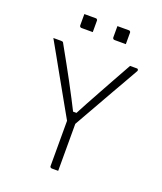

<svg xmlns="http://www.w3.org/2000/svg" viewBox="-159 -989 919 1091"><g transform="rotate(20 300.0 -444.0)"><path d="M325 0Q319 0 312.5 0Q306 0 299.5 0Q293 0 286 0Q283 0 280.5 -1.5Q278 -3 276.5 -5Q275 -7 275 -11Q275 -88 275 -165.5Q275 -243 275 -320H325Q325 -285 325 -247.5Q325 -210 325 -172.5Q325 -135 325 -100Q325 -74 325 -49Q325 -24 325 0ZM41 -700Q52 -700 64 -700Q76 -700 87 -700Q93 -700 96 -699Q99 -698 101 -695.5Q103 -693 104 -690Q136 -633 160.5 -588.5Q185 -544 207.5 -502.5Q230 -461 255 -412.5Q280 -364 313 -299L274 -345H324L284 -296Q319 -363 346 -412.5Q373 -462 397 -505.5Q421 -549 446.5 -595Q472 -641 505 -700Q516 -700 527 -700Q538 -700 548 -700Q551 -700 553.5 -696Q556 -692 554 -687Q531 -646 507.5 -605Q484 -564 460.5 -523Q437 -482 414 -441Q391 -400 367.5 -359Q344 -318 321 -277Q308 -277 300 -277Q292 -277 287.5 -277.5Q283 -278 280.5 -279Q278 -280 277 -281Q253 -323 229.5 -365Q206 -407 182.5 -448.5Q159 -490 135.5 -532Q112 -574 88.5 -616Q65 -658 41 -700ZM160 -888Q177 -888 194.5 -888Q212 -888 229 -888Q233 -888 235 -886.5Q237 -885 238.5 -883Q240 -881 240 -877V-808Q223 -808 205.5 -808Q188 -808 171 -808Q168 -808 165.5 -809.5Q163 -811 161.5 -813.5Q160 -816 160 -819ZM360 -888Q377 -888 394.5 -888Q412 -888 429 -888Q433 -888 435 -886.5Q437 -885 438.5 -883Q440 -881 440 -877V-808Q423 -808 405.5 -808Q388 -808 371 -808Q368 -808 365.5 -809.5Q363 -811 361.5 -813.5Q360 -816 360 -819Z"/></g></svg>

Font: Recursive Monospace Light
Style: Regular
Weight: 300
Version: Version 1.047